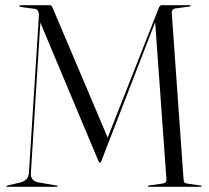

<svg xmlns="http://www.w3.org/2000/svg" viewBox="-20 -720 806 740"><path d="M202.5 -2.5Q202.5 0 199 0H8Q4.5 0 4.5 -2.5Q4.5 -3.5 9 -5L59 -17Q89.5 -25 91.5 -53.5L129.5 -652.5Q132.5 -684 113.5 -686L67.5 -692Q54.5 -693.5 54.5 -696Q54.5 -700 63.5 -700H171.5Q179 -700 183 -689.5L395 -189.5L592 -689.5Q596.5 -700 603.5 -700H711.5Q715 -700 715 -697.5Q715 -695.5 711 -695L653.5 -687Q641.5 -684.5 642 -669.5L687.5 -28.5Q688.5 -20.5 690.8 -17Q693 -13.5 701 -12.5L753.5 -5Q757.5 -4.5 757.5 -2.5Q757.5 0 754 0H553Q549.5 0 549.5 -2.5Q549.5 -4.5 553.5 -5L606 -12.5Q622 -14.5 621.5 -28L578 -634.5L371.5 -101.5Q368.5 -93 365 -93Q362.5 -93 358.5 -101.5L135.5 -633L99 -53Q97 -24.5 125.5 -17.5L198 -5Q202.5 -4.5 202.5 -2.5Z"/></svg>

Font: Fraunces 144pt S000 Light
Style: Regular
Weight: 300
Version: Version 1.000; ttfautohint (v1.8.3)